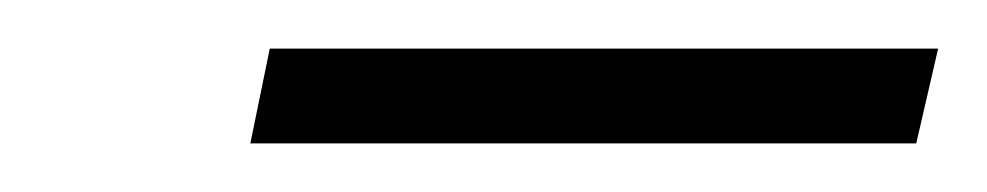

<svg xmlns="http://www.w3.org/2000/svg" viewBox="-20 -705 406 79"><path d="M83 -646 91 -685H366L357 -646Z"/></svg>

Font: Saira Thin ExtraLight
Style: Italic
Weight: 250
Italic angle: -12°
Version: Version 1.101